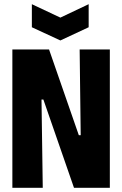

<svg xmlns="http://www.w3.org/2000/svg" viewBox="-20 -896 583 916"><path d="M39 0V-660H214L356 -251H365L360 -660H504V0H333L187 -421H178L184 0ZM132 -876 268 -812 403 -876V-766L268 -703L132 -766Z"/></svg>

Font: Bricolage Grotesque 48pt Condensed ExtraBold
Style: Regular
Weight: 800
Width: 3
Designer: Mathieu Triay
Foundry: Atelier Triay
Version: Version 1.001;gftools[0.9.33.dev8+g029e19f]